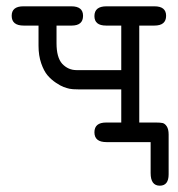

<svg xmlns="http://www.w3.org/2000/svg" viewBox="-20 -450 565 608"><path d="M17 -400Q17 -430 54 -430H206Q243 -430 243 -400Q243 -369 207 -369Q207 -369 159 -369V-313Q159 -268 177 -248Q196 -228 222 -228H364V-369H316Q279 -369 279 -399Q279 -430 317 -430H469Q506 -430 506 -400Q506 -369 469 -369H421V-62H474Q487 -62 494.5 -60.5Q502 -59 508 -50Q514 -41 514 -24V102Q514 138 486 138Q457 138 457 98V0H317Q279 0 279 -31Q279 -62 316 -62H364V-167H227Q209 -167 200 -169Q191 -171 181.5 -174.5Q172 -178 157 -188Q142 -198 130.5 -211.5Q119 -225 110.5 -249.5Q102 -274 102 -305V-369H55Q17 -369 17 -400Z"/></svg>

Font: CMU Typewriter Text
Style: Regular
Weight: 500
Monospace: yes
Version: Version 0.7.0